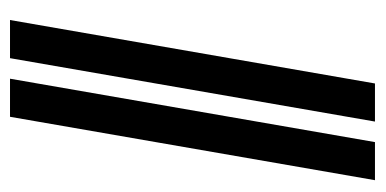

<svg xmlns="http://www.w3.org/2000/svg" viewBox="-208 -542 751 374"><g transform="rotate(90 167.0 -355.5)"><path d="M217.3 -710.9 93.8 0H19.5L143.1 -710.9ZM331.5 -710.9 208 0H133.8L257.3 -710.9Z"/></g></svg>

Font: Roboto Condensed Medium
Style: Italic
Weight: 500
Italic angle: -12°
Designer: Christian Robertson
Foundry: Google
Version: Version 3.0; 2020